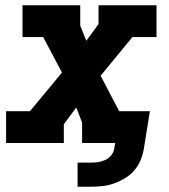

<svg xmlns="http://www.w3.org/2000/svg" viewBox="-20 -540 640 725"><path d="M273 165V74H325Q338 74 351.5 72Q365 70 377.5 64Q390 58 399.5 47Q409 36 411 23L415 0H290V-77L268 -134L221 -71V0H3V-120H93L214 -266L143 -400H65V-520H283V-443L306 -386L352 -449V-520H571V-400H480L360 -254L430 -120H546L523 23Q519 45 510.5 65.5Q502 86 487 103.5Q472 121 452 133Q432 145 411 152.5Q390 160 368.5 162.5Q347 165 325 165Z"/></svg>

Font: Iosevka Etoile Heavy Oblique
Style: Regular
Weight: 900
Italic angle: -9°
Designer: Belleve Invis
Foundry: Belleve Invis
Version: Version 15.5.2; ttfautohint (v1.8.4)